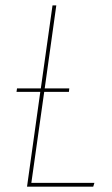

<svg xmlns="http://www.w3.org/2000/svg" viewBox="-20 -701 420 721"><path d="M97.7 -14.2H334.5L330.1 0H81.5L131.3 -356H42L43.9 -369.1H133.3L177.2 -680.7H191.4L147.9 -369.1H240.2L238.8 -356H146Z"/></svg>

Font: Fira Sans Compressed Hair
Style: Italic
Weight: 100
Width: 3
Italic angle: -8°
Designer: Carrois Corporate & Edenspiekermann AG
Foundry: Carrois Corporate GbR & Edenspiekermann AG
Version: Version 4.203;PS 004.203;hotconv 1.0.88;makeotf.lib2.5.64775